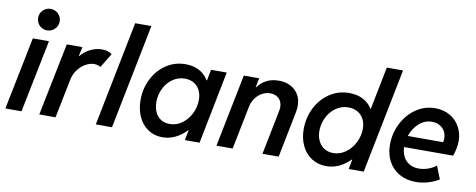

<svg xmlns="http://www.w3.org/2000/svg" viewBox="-65 -1050 3362 1356"><g transform="rotate(10 1616.5 -372.0)"><path d="M118.2 -521H233.9L128.9 0H13.2ZM129.9 -671.4Q129.9 -692.4 140.1 -710Q150.4 -727.5 168 -737.8Q185.5 -748 207 -748Q228 -748 245.8 -737.8Q263.7 -727.5 273.9 -710Q284.2 -692.4 284.2 -671.4Q284.2 -650.4 273.9 -632.6Q263.7 -614.7 245.8 -604.5Q228 -594.2 207 -594.2Q185.5 -594.2 168 -604.5Q150.4 -614.7 140.1 -632.6Q129.9 -650.4 129.9 -671.4Z M361.8 -521H473.6L459.5 -453.6H461.4Q486.8 -486.3 527.8 -507.8Q568.8 -529.3 613.3 -529.3Q638.7 -529.3 657.5 -522.7Q676.3 -516.1 685.5 -507.3L623 -404.8Q617.2 -410.2 603.5 -414.1Q589.8 -418 576.2 -418Q546.9 -418 515.6 -400.4Q484.4 -382.8 460.7 -351.1Q437 -319.3 429.2 -279.3L373 0H256.3Z M811.5 -752H927.7L777.8 0H661.6Z M942.9 -225.6Q942.9 -305.7 977.3 -375.2Q1011.7 -444.8 1073.7 -486.8Q1135.7 -528.8 1213.9 -528.8Q1270 -528.8 1311.8 -506.3Q1353.5 -483.9 1377.4 -442.9H1381.3L1396.5 -521H1508.8L1405.8 0H1300.3L1314.9 -73.2H1312Q1276.9 -35.2 1232.7 -13.7Q1188.5 7.8 1139.2 7.8Q1080.6 7.8 1035.9 -22.5Q991.2 -52.7 967 -106Q942.9 -159.2 942.9 -225.6ZM1348.6 -295.9Q1348.6 -335.4 1333.7 -365.2Q1318.8 -395 1291.3 -411.4Q1263.7 -427.7 1226.6 -427.7Q1177.2 -427.7 1138.2 -399.9Q1099.1 -372.1 1077.1 -326.9Q1055.2 -281.7 1055.2 -231Q1055.2 -191.4 1069.1 -160.2Q1083 -128.9 1109.6 -111.1Q1136.2 -93.3 1173.8 -93.3Q1222.7 -93.3 1262.7 -122.6Q1302.7 -151.9 1325.7 -198.7Q1348.6 -245.6 1348.6 -295.9Z M1631.3 -521H1741.7L1728 -454.6H1731Q1786.1 -528.8 1881.8 -528.8Q1930.2 -528.8 1966.8 -509.8Q2003.4 -490.7 2023.4 -456.1Q2043.5 -421.4 2043.5 -375.5Q2043.5 -355 2039.1 -332L1973.1 0H1856.9L1920.4 -318.4Q1923.3 -333 1923.3 -345.7Q1923.3 -384.8 1899.7 -407.5Q1876 -430.2 1837.9 -430.2Q1806.6 -430.2 1778.8 -414.8Q1751 -399.4 1731.7 -372.3Q1712.4 -345.2 1705.6 -312L1643.1 0H1526.9Z M2488.8 -69.3H2484.9Q2449.2 -32.7 2406 -12.5Q2362.8 7.8 2314.5 7.8Q2254.4 7.8 2208.7 -22.2Q2163.1 -52.2 2138.2 -104.7Q2113.3 -157.2 2113.3 -222.2Q2113.3 -304.2 2148.4 -374.8Q2183.6 -445.3 2246.1 -487.3Q2308.6 -529.3 2387.2 -529.3Q2443.8 -529.3 2486.1 -507.3Q2528.3 -485.4 2553.2 -445.3H2555.2L2616.2 -752H2732.4L2583 0H2475.1ZM2524.4 -296.4Q2524.4 -335 2509.3 -364.7Q2494.1 -394.5 2465.8 -411.4Q2437.5 -428.2 2398.9 -428.2Q2349.6 -428.2 2309.8 -400.1Q2270 -372.1 2247.3 -326.4Q2224.6 -280.8 2224.6 -229.5Q2224.6 -190.9 2239.3 -159.4Q2253.9 -127.9 2281.7 -109.9Q2309.6 -91.8 2347.7 -91.8Q2396 -91.8 2436.8 -121.6Q2477.5 -151.4 2501 -198.7Q2524.4 -246.1 2524.4 -296.4Z M2732.4 -220.7Q2732.4 -300.3 2767.8 -371.3Q2803.2 -442.4 2865.2 -485.6Q2927.2 -528.8 3003.9 -528.8Q3064 -528.8 3109.9 -502.2Q3155.8 -475.6 3180.9 -429.7Q3206.1 -383.8 3206.1 -328.6Q3206.1 -302.7 3200 -272.5Q3193.8 -242.2 3185.1 -220.7H2833.5Q2835 -181.6 2850.3 -151.9Q2865.7 -122.1 2894 -105.5Q2922.4 -88.9 2960.9 -88.9Q2995.1 -88.9 3028.6 -100.8Q3062 -112.8 3085.4 -132.3L3122.1 -39.1Q3086.4 -17.1 3043.9 -4.6Q3001.5 7.8 2957 7.8Q2889.2 7.8 2838.4 -21Q2787.6 -49.8 2760 -101.6Q2732.4 -153.3 2732.4 -220.7ZM3099.1 -302.2Q3102.5 -315.9 3102.5 -329.6Q3102.5 -358.4 3089.4 -381.3Q3076.2 -404.3 3052.5 -417.5Q3028.8 -430.7 2998 -430.7Q2945.8 -430.7 2905.3 -394.5Q2864.7 -358.4 2845.7 -302.2Z"/></g></svg>

Font: Reddit Sans Chocolate SemiBold
Style: Italic
Weight: 600
Italic angle: -11.25°
Designer: Stephen Hutchings
Version: Version 1.013